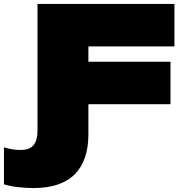

<svg xmlns="http://www.w3.org/2000/svg" viewBox="-130 -770 941 973"><path d="M318 -90Q318 44 248.5 113.5Q179 183 39 183Q3 183 -37.5 178.5Q-78 174 -110 164V-23Q-93 -18 -71.5 -14Q-50 -10 -26 -10Q21 -10 40.5 -35Q60 -60 60 -105V-750H754V-535H318V-457H734V-242H318Z"/></svg>

Font: Bounded
Style: Regular
Weight: 900
Designer: Vlad Churkin
Version: Version 1.0